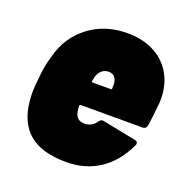

<svg xmlns="http://www.w3.org/2000/svg" viewBox="-102 -622 698 724"><g transform="rotate(20 246.5 -260.0)"><path d="M482 -228Q481 -221 476.5 -217Q472 -213 466 -213H217Q212 -213 212 -208Q212 -200 214 -186Q220 -152 253 -152Q284 -152 299 -176Q308 -189 319 -186L454 -159Q461 -158 463.5 -153Q466 -148 463 -141Q428 -67 371 -29.5Q314 8 238 8Q140 8 89.5 -34.5Q39 -77 31 -160Q29 -182 29 -195Q29 -222 34 -260Q37 -302 51 -349Q73 -431 137.5 -479.5Q202 -528 291 -528Q355 -528 402 -502Q449 -476 472.5 -429.5Q496 -383 493 -324Q487 -258 482 -228ZM230 -331 226 -313Q225 -308 229 -308H303Q307 -308 307 -313V-331Q306 -348 297.5 -357.5Q289 -367 273 -367Q258 -367 246.5 -357.5Q235 -348 230 -331Z"/></g></svg>

Font: Barlow Semi Condensed Black
Style: Italic
Weight: 900
Width: 4
Italic angle: -7°
Designer: Jeremy Tribby
Foundry: Tribby Type
Version: Version 1.408